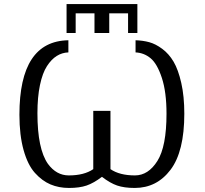

<svg xmlns="http://www.w3.org/2000/svg" viewBox="-20 -911 1011 949"><path d="M309 -748V-891H659V-748H613V-845H520V-748H447V-845H354V-748ZM76 -344Q76 -708 318 -712V-652Q287 -651 260.5 -634.5Q234 -618 212 -584Q190 -550 177.5 -490.5Q165 -431 165 -351Q165 -175 217 -101Q259 -44 320 -44Q396 -44 441 -75V-363H526V-75Q571 -44 647 -44Q713 -44 758 -115.5Q803 -187 803 -349Q803 -456 780 -526Q757 -596 724.5 -623Q692 -650 650 -652V-712Q686 -711 717.5 -702.5Q749 -694 782 -669.5Q815 -645 838 -606Q861 -567 876 -501Q891 -435 891 -349Q891 -162 823 -72Q755 18 646 18Q594 18 559 6Q524 -6 484 -37Q443 -6 408 6Q373 18 321 18Q271 18 229.5 0.5Q188 -17 152.5 -56.5Q117 -96 96.5 -169.5Q76 -243 76 -344Z"/></svg>

Font: Coval
Style: Light
Weight: 300
Foundry: Context Ltd
Version: Version 001.000